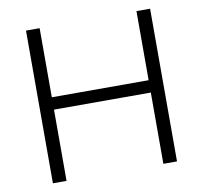

<svg xmlns="http://www.w3.org/2000/svg" viewBox="-79 -789 922 873"><g transform="rotate(-10 382.5 -352.5)"><path d="M96 0V-705H159V-386H606V-705H669V0H606V-329H159V0Z"/></g></svg>

Font: Nunito Sans 11pt Light
Style: Regular
Weight: 300
Version: Version 3.101;gftools[0.9.27]